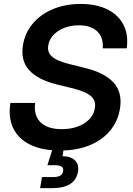

<svg xmlns="http://www.w3.org/2000/svg" viewBox="-20 -759 682 983"><path d="M287.1 11.7Q197.3 11.7 136.2 -17.6Q75.2 -46.9 48.3 -101.6Q21.5 -156.2 33.2 -231.9H159.7Q154.3 -189.5 168.5 -159.4Q182.6 -129.4 215.3 -113.5Q248 -97.7 295.4 -97.7Q341.3 -97.7 377.9 -111.1Q414.6 -124.5 437.7 -148.9Q460.9 -173.3 465.8 -205.6Q470.2 -231.4 459.7 -250Q449.2 -268.6 422.4 -282.2Q395.5 -295.9 351.1 -307.1L274.4 -325.7Q174.3 -350.1 129.4 -399.7Q84.5 -449.2 97.7 -528.8Q108.4 -592.3 148.7 -639.4Q189 -686.5 251.7 -712.6Q314.5 -738.8 392.6 -738.8Q473.6 -738.8 529.8 -710.9Q585.9 -683.1 612.1 -632.3Q638.2 -581.5 628.9 -511.7H505.9Q510.3 -567.4 477.8 -598.4Q445.3 -629.4 383.3 -629.4Q342.3 -629.4 308.6 -616Q274.9 -602.5 253.4 -579.6Q231.9 -556.6 227.1 -526.9Q222.7 -501.5 233.9 -483.6Q245.1 -465.8 271.2 -453.1Q297.4 -440.4 338.9 -430.2L408.7 -412.6Q460 -400.9 497.8 -382.3Q535.6 -363.8 559.6 -338.4Q583.5 -313 592.3 -279.3Q601.1 -245.6 594.2 -202.6Q583.5 -137.2 543 -89.1Q502.4 -41 437.3 -14.6Q372.1 11.7 287.1 11.7ZM185.5 204.1 194.8 147.5H252.9Q276.4 147.5 288.6 140.1Q300.8 132.8 303.2 117.2Q305.7 102.1 296.1 94.5Q286.6 86.9 263.2 86.9H222.7L257.3 -22H310.5L306.6 0L299.8 40.5Q343.8 41.5 364.5 62.7Q385.3 84 379.4 119.6Q372.1 162.6 338.6 183.3Q305.2 204.1 250 204.1Z"/></svg>

Font: Inter 28pt SemiBold
Style: Italic
Weight: 600
Italic angle: -9.3988°
Designer: Rasmus Andersson
Foundry: rsms
Version: Version 4.001;git-66647c0bb